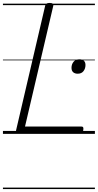

<svg xmlns="http://www.w3.org/2000/svg" viewBox="-20 -910 665 1305"><path d="M112 0Q84 0 89 -23L287 -871Q289 -881 296 -885.5Q303 -890 317 -890Q332 -890 338 -885.5Q344 -881 342 -870L150 -50H533Q543 -50 545.5 -44Q548 -38 546 -25Q543 -12 537.5 -6Q532 0 523 0ZM508 -409Q489 -409 477.5 -419Q466 -429 466 -449Q466 -473 480 -490Q494 -507 520 -507Q538 -507 549.5 -497.5Q561 -488 561 -468Q561 -444 547.5 -426.5Q534 -409 508 -409ZM0 365H625V375H0ZM0 -20H625V0H0ZM0 -505H625V-500H0ZM0 -885H625V-875H0Z"/></svg>

Font: Playwrite AT Guides
Style: Italic
Weight: 400
Italic angle: -13.0072°
Designer: Veronika Burian, José Scaglione
Foundry: TypeTogether
Version: Version 1.002